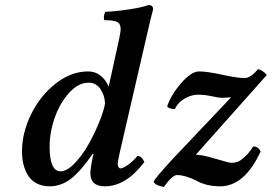

<svg xmlns="http://www.w3.org/2000/svg" viewBox="-20 -718 1062 750"><path d="M173.8 -145Q173.8 -48.8 216.8 -48.8Q241.2 -48.8 271.5 -80.1Q301.8 -111.3 325.9 -154.5Q350.1 -197.8 367.9 -241.7Q385.7 -285.6 390.1 -313Q390.1 -342.3 373.3 -368.7Q356.4 -395 326.2 -395Q285.6 -395 249.8 -355.2Q213.9 -315.4 193.8 -258.1Q173.8 -200.7 173.8 -145ZM65.9 -126Q65.9 -198.7 101.3 -271.2Q136.7 -343.8 197.3 -391.4Q257.8 -439 324.2 -439Q352.5 -439 373 -422.4Q393.6 -405.8 403.8 -380.9H404.8L444.8 -563Q451.2 -592.3 451.2 -605Q451.2 -626 437 -632.6Q422.9 -639.2 387.2 -639.2Q382.8 -653.3 391.1 -671.9Q426.8 -672.9 481.4 -680.9Q536.1 -689 559.1 -698.2Q570.3 -698.2 574.2 -693.8Q578.1 -689.5 578.1 -681.2Q573.2 -666 554.2 -583L448.2 -124Q439.9 -86.9 439.9 -76.2Q439.9 -68.8 443.4 -64.5Q446.8 -60.1 451.2 -60.1Q460 -60.1 479.2 -73.5Q498.5 -86.9 517.1 -108.9Q533.2 -108.9 543.9 -85Q471.7 9.8 390.1 9.8Q333 9.8 333 -42Q333 -59.1 341.8 -104L345.2 -116.2L342.8 -118.2Q296.4 -50.3 257.8 -20.3Q219.2 9.8 173.8 9.8Q144.5 9.8 122.6 -2Q100.6 -13.7 88.9 -33.7Q77.1 -53.7 71.5 -76.7Q65.9 -99.6 65.9 -126ZM580.1 -7.8Q585 -21.5 652.8 -95.2L882.8 -337.9Q856.4 -335.9 847.2 -335.9Q835 -335.9 807.4 -342Q779.8 -348.1 753.9 -348.1Q726.6 -348.1 700.4 -332.5Q674.3 -316.9 663.1 -292Q641.6 -292 632.8 -301.8Q647.9 -347.7 687.7 -393.3Q727.5 -439 757.8 -439Q789.1 -439 848.4 -426Q907.7 -413.1 935.1 -413.1Q960 -413.1 987.8 -448.2Q1007.3 -443.4 1022 -424.8L745.1 -113.8Q768.6 -113.8 821.8 -97.9Q875 -82 882.8 -82Q896 -82 906.5 -85.2Q917 -88.4 934.3 -103.5Q951.7 -118.7 969.2 -146Q989.3 -146 998 -126Q935.1 9.8 839.8 9.8Q785.6 9.8 745.1 -13.2Q703.1 -34.2 670.9 -34.2Q653.3 -34.2 620.1 12.2Q587.4 6.8 580.1 -7.8Z"/></svg>

Font: Common Serif SemiBold
Style: Italic
Weight: 600
Italic angle: -12°
Designer: Philipp H. Poll, Khaled Hosny
Foundry: Stefan Peev, Context Ltd.
Version: Version 1.026